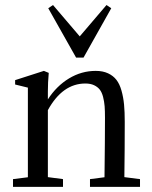

<svg xmlns="http://www.w3.org/2000/svg" viewBox="-20 -730 593 750"><path d="M277.3 -504.9 168.5 -697.8 187 -710.4 291.5 -587.9 396 -710.4 414.6 -697.8 306.2 -504.9ZM30.8 0V-30.3L88.9 -37.6V-387.7L39.1 -399.9V-417L151.4 -453.1L170.4 -445.3Q167 -407.7 167 -373V-341.8Q200.7 -394 249.5 -423.6Q298.3 -453.1 354 -453.1Q381.8 -453.1 402.1 -443.6Q422.4 -434.1 434.8 -418Q447.3 -401.9 454.6 -376Q461.9 -350.1 464.6 -321.5Q467.3 -293 467.3 -253.9Q467.3 -144 465.8 -38.1L526.9 -30.3V0H331.5V-30.3L388.2 -37.6Q390.1 -190.9 390.1 -270Q390.1 -296.9 388.7 -315.2Q387.2 -333.5 382.6 -351.6Q377.9 -369.6 369.6 -380.1Q361.3 -390.6 347.4 -397.2Q333.5 -403.8 313.5 -403.8Q224.1 -403.8 167 -299.8V-38.1L226.1 -30.3V0Z"/></svg>

Font: Elstob 10pt
Style: Regular
Weight: 400
Designer: Peter S. Baker
Version: Version 1.015